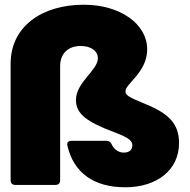

<svg xmlns="http://www.w3.org/2000/svg" viewBox="-20 -784 804 814"><path d="M25 -514V-20C25 -7 32 0 45 0H215C228 0 235 -7 235 -20V-504C235 -556 268 -589 322 -589C366 -589 395 -568 395 -537C395 -486 302 -435 302 -360C302 -302 346 -268 463 -224C530 -199 541 -186 541 -167C541 -148 527 -137 505 -137C483 -137 464 -150 454 -171C449 -182 442 -187 431 -187H283C269 -187 262 -179 266 -165C293 -52 377 10 511 10C646 10 739 -64 739 -177C739 -258 698 -302 594 -344C520 -374 512 -382 512 -397C512 -430 604 -477 604 -575C604 -682 490 -764 335 -764C157 -764 25 -671 25 -514Z"/></svg>

Font: Malmofest Black-Rounded
Style: Regular
Weight: 800
Designer: Jonny Pinhorn (Poppins), Kolossal
Version: Version 1.004;Glyphs 3.1.2 (3151)